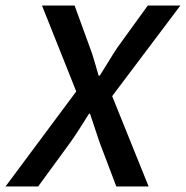

<svg xmlns="http://www.w3.org/2000/svg" viewBox="-37 -675 673 695"><path d="M-17 0 239 -344 115 -655H233L288 -504Q296 -484 304.5 -454.5Q313 -425 320 -401H324Q340 -426 358.5 -456.5Q377 -487 388 -503L498 -655H616L369 -327L501 0H384L323 -161Q319 -173 313 -191Q307 -209 300.5 -228.5Q294 -248 289 -263H285Q268 -236 250.5 -208.5Q233 -181 218 -160L101 0Z"/></svg>

Font: Source Code Pro SemiBold
Style: Italic
Weight: 600
Italic angle: -11°
Monospace: yes
Designer: Paul D. Hunt, Teo Tuominen
Foundry: Adobe Systems Incorporated
Version: Version 1.016;hotconv 1.0.116;makeotfexe 2.5.65601